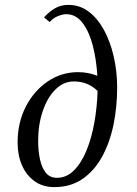

<svg xmlns="http://www.w3.org/2000/svg" viewBox="-20 -755 559 785"><path d="M202 10Q155 10 121.5 -14Q88 -38 70 -79Q52 -120 52 -172Q52 -254 85.5 -319Q119 -384 175 -422Q231 -460 299 -460Q322 -460 341.5 -456Q361 -452 378 -445Q374 -513 359 -570Q344 -627 317 -662Q290 -697 251 -697Q236 -697 216.5 -689Q197 -681 183 -665L160 -684Q182 -708 205.5 -721.5Q229 -735 260 -735Q306 -735 342.5 -707.5Q379 -680 405 -632.5Q431 -585 445 -524Q459 -463 459 -397Q459 -318 444 -245Q429 -172 397.5 -114.5Q366 -57 317.5 -23.5Q269 10 202 10ZM136 -179Q136 -138 143.5 -103.5Q151 -69 167.5 -48.5Q184 -28 213 -28Q252 -28 282.5 -58.5Q313 -89 334 -140.5Q355 -192 366 -255Q377 -318 379 -383Q340 -422 282 -422Q240 -422 207 -389.5Q174 -357 155 -301.5Q136 -246 136 -179Z"/></svg>

Font: Spectral
Style: Italic
Weight: 400
Italic angle: -10°
Designer: Jean-Baptiste Levee
Foundry: Production Type
Version: Version 2.001